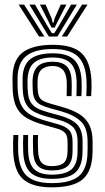

<svg xmlns="http://www.w3.org/2000/svg" viewBox="-20 -803 453 832"><path d="M204.2 8.8Q120.5 8.8 80.6 -26.2Q40.8 -61.2 37.2 -145.5Q36.5 -164.8 36.6 -183.5Q36.8 -202.2 38 -218H59.5Q58.5 -204.2 58.4 -184Q58.2 -163.8 58.8 -146.2Q62 -71.8 96.5 -40.6Q131 -9.5 204.2 -9.5Q286.8 -9.5 322.5 -40.6Q358.2 -71.8 359.2 -142.5Q359.5 -152.5 359.6 -159.4Q359.8 -166.2 359.6 -173Q359.5 -179.8 359.5 -189Q359.5 -249.5 330.1 -277.2Q300.8 -305 246.5 -320.2L193.8 -335Q172 -341.2 156.4 -349Q140.8 -356.8 132 -371Q123.2 -385.2 122 -410.5Q121.5 -421.8 121.1 -431.2Q120.8 -440.8 121 -452Q122.2 -495 143 -515.2Q163.8 -535.5 209.2 -535.5Q249 -535.5 269 -515.8Q289 -496 290.5 -450.8Q291 -440.5 290.9 -424.2Q290.8 -408 290 -386.5H268.8Q269.5 -405 269.5 -424.1Q269.5 -443.2 269.2 -449.8Q267.2 -485.2 251.8 -501.1Q236.2 -517 209.2 -517Q177.2 -517 160.4 -501.9Q143.5 -486.8 142.8 -452Q142.2 -440 142.5 -431.1Q142.8 -422.2 143.8 -410.5Q145.2 -391.2 151.6 -380.6Q158 -370 170 -364.4Q182 -358.8 199.8 -353.5L251.5 -338.8Q294 -326.8 322.9 -309Q351.8 -291.2 366.5 -262.8Q381.2 -234.2 381.2 -189Q381.2 -179.2 381.2 -172.5Q381.2 -165.8 381.2 -158.9Q381.2 -152 381 -142.5Q379.8 -62.8 339.5 -27Q299.2 8.8 204.2 8.8ZM204.2 -28Q142 -28 112.5 -55Q83 -82 80.5 -147.2Q79.8 -163.5 79.8 -183.8Q79.8 -204 80.8 -218H102Q101.2 -204.2 101.4 -184Q101.5 -163.8 102 -148.2Q104.2 -92.5 128.6 -69.4Q153 -46.2 204.2 -46.2Q263 -46.2 289.1 -68.5Q315.2 -90.8 316 -143Q316.2 -155.5 316.2 -165.9Q316.2 -176.2 316.2 -189Q316.2 -233.8 295.4 -253.2Q274.5 -272.8 236.2 -283.2L182.2 -298Q149.8 -307 127.5 -319Q105.2 -331 93.1 -352.2Q81 -373.5 78.8 -409.8Q78 -421.8 77.9 -432.2Q77.8 -442.8 77.8 -452.2Q76 -515.2 107.6 -543.6Q139.2 -572 209.2 -572Q272.2 -572 301.2 -544Q330.2 -516 333.5 -454.5Q334 -444 334 -424.1Q334 -404.2 332.5 -386.5H311.2Q311.8 -404.2 312.1 -424.1Q312.5 -444 312 -451.5Q310 -506.8 284.8 -530.2Q259.5 -553.8 209.2 -553.8Q152.2 -553.8 126.1 -529.9Q100 -506 99.2 -452.8Q99 -440.5 99.4 -430.8Q99.8 -421 100.2 -410.5Q101.8 -379.5 112 -361.8Q122.2 -344 141.2 -334.1Q160.2 -324.2 188 -316.5L241.2 -301.8Q291 -287.8 314.4 -263.5Q337.8 -239.2 337.8 -189Q337.8 -178.2 337.9 -167.4Q338 -156.5 337.5 -142.8Q336.5 -81.5 305.9 -54.8Q275.2 -28 204.2 -28ZM204.2 -64.5Q164.5 -64.5 144.9 -83.4Q125.2 -102.2 123.5 -149Q123 -163.8 122.8 -183.4Q122.5 -203 123.5 -218H144.8Q144 -203.2 144.1 -186.8Q144.2 -170.2 145 -149.8Q146.2 -113.2 160.4 -98.1Q174.5 -83 204.2 -83Q239.8 -83 255.8 -96.9Q271.8 -110.8 272.5 -143.2Q273 -157.2 273 -166.8Q273 -176.2 272.8 -189Q272.5 -215.5 261.4 -227.5Q250.2 -239.5 225.8 -246.2L170.5 -261.8Q127 -274 97.8 -290.5Q68.5 -307 53.1 -335.1Q37.8 -363.2 35.2 -410.2Q34.8 -423.5 34.6 -433.1Q34.5 -442.8 34.2 -453.2Q32 -537.8 75 -573.2Q118 -608.8 209.2 -608.8Q294 -608.8 332.6 -573.4Q371.2 -538 376.2 -456.8Q377 -444.5 376.8 -424.8Q376.5 -405 375 -386.5H353.8Q355.2 -404.8 355.4 -424.6Q355.5 -444.5 354.8 -455.5Q351 -527.2 317 -558.9Q283 -590.5 209.2 -590.5Q128 -590.5 91 -558.1Q54 -525.8 56 -452.5Q56.2 -442.5 56.1 -432.8Q56 -423 57 -410.2Q60.2 -367.8 74.4 -343.1Q88.5 -318.5 114 -304.6Q139.5 -290.8 176.2 -280.2L231 -264.8Q264.2 -255.5 279.4 -239.4Q294.5 -223.2 294.5 -189Q294.5 -179.8 294.5 -173Q294.5 -166.2 294.5 -159.5Q294.5 -152.8 294.2 -142.8Q293.5 -101.8 272.9 -83.1Q252.2 -64.5 204.2 -64.5ZM60.8 -783H84.5L172.2 -644.8H149ZM107.2 -783H131.8L184.8 -691.5L205 -659H215L235.2 -691.2L288.2 -783H313L228.8 -644.8H191.5ZM153 -783H177.5L204 -722.5L207.8 -705.2H212.5L216.2 -722.5L243.2 -783H267.8L230 -710L217 -683.5H203L190.2 -710ZM335.5 -783H359.2L271 -644.8H247.8Z"/></svg>

Font: Big Shoulders Inline Text Thin
Style: Bold
Weight: 700
Version: Version 2.002